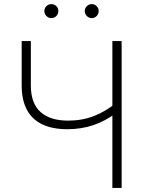

<svg xmlns="http://www.w3.org/2000/svg" viewBox="-20 -931 725 951"><path d="M313 -291Q240.2 -291 189.7 -314.9Q139.2 -338.9 113.3 -387.2Q87.4 -435.5 87.4 -507.8V-727.5H132.8V-507.8Q132.8 -419.4 180.4 -376.5Q228 -333.5 317.4 -333.5Q386.7 -333.5 445.1 -356.2Q503.4 -378.9 553.2 -419.9V-370.6Q504.9 -333 444.6 -312Q384.3 -291 313 -291ZM536.6 0V-727.5H582.5V0ZM434.6 -841.3Q420.4 -841.3 410.2 -851.6Q399.9 -861.8 399.9 -876.5Q399.9 -890.6 410.2 -900.6Q420.4 -910.6 434.6 -910.6Q448.7 -910.6 458.7 -900.6Q468.8 -890.6 468.8 -876.5Q468.8 -861.8 458.7 -851.6Q448.7 -841.3 434.6 -841.3ZM234.9 -841.3Q220.2 -841.3 210 -851.6Q199.7 -861.8 199.7 -876.5Q199.7 -890.6 210 -900.6Q220.2 -910.6 234.9 -910.6Q249 -910.6 259 -900.6Q269 -890.6 269 -876.5Q269 -861.8 259 -851.6Q249 -841.3 234.9 -841.3Z"/></svg>

Font: Inter 16pt ExtraLight
Style: Regular
Weight: 250
Version: Version 4.001;git-66647c0bb